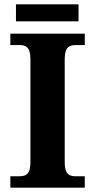

<svg xmlns="http://www.w3.org/2000/svg" viewBox="-20 -870 441 890"><path d="M54 -771H344V-850H54ZM28 0H373V-53H331C302 -53 280 -61 280 -118V-596C280 -653 302 -661 331 -661H373V-714H28V-661H70C99 -661 121 -653 121 -596V-118C121 -61 99 -53 70 -53H28Z"/></svg>

Font: Noto Nastaliq Urdu
Style: Bold
Weight: 700
Designer: Monotype Design Team (Patrick Giasson: type design, Kamal Mansour: OpenType code, Glenda Bellarosa). Updated by Simon Co
Foundry: Monotype Imaging Inc., Simon Cozens
Version: Version 3.009